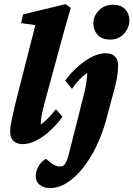

<svg xmlns="http://www.w3.org/2000/svg" viewBox="-20 -703 658 947"><path d="M92.8 7.8Q63.5 7.8 46.9 -7.3Q30.3 -22.5 30.3 -52.7Q30.3 -66.4 32.2 -81.1Q34.2 -95.7 40 -122.6Q45.9 -149.4 57.6 -199.2L154.3 -579.1L84 -588.9L93.8 -631.8L303.7 -682.6L329.1 -664.1Q309.6 -598.6 295.9 -548.8Q282.2 -499 272.5 -462.9L202.1 -204.1Q195.3 -175.8 189.9 -153.8Q184.6 -131.8 182.6 -115.2Q180.7 -98.6 180.7 -88.9Q198.2 -100.6 217.3 -120.1Q236.3 -139.6 255.9 -164.1L288.1 -127Q263.7 -92.8 230.5 -61.5Q197.3 -30.3 161.6 -11.2Q126 7.8 92.8 7.8ZM546.9 -273.4 502 -106.4Q484.4 -43 456.1 16.6Q427.7 76.2 391.1 123Q354.5 169.9 312.5 197.3Q270.5 224.6 225.6 224.6Q196.3 224.6 176.3 209Q156.2 193.4 156.2 165Q156.2 143.6 168.9 119.1Q181.6 94.7 207 80.1Q230.5 101.6 245.6 109.9Q260.7 118.2 275.4 118.2Q287.1 118.2 294.9 111.8Q302.7 105.5 309.6 88.4Q316.4 71.3 324.2 38.1L395.5 -244.1Q401.4 -266.6 405.8 -294.9Q410.2 -323.2 410.2 -342.8Q391.6 -331.1 373 -312Q354.5 -293 335 -264.6L301.8 -305.7Q326.2 -339.8 359.9 -370.6Q393.6 -401.4 430.2 -420.9Q466.8 -440.4 501 -440.4Q531.2 -440.4 546.9 -424.3Q562.5 -408.2 562.5 -381.8Q562.5 -368.2 561 -350.1Q559.6 -332 555.7 -312.5Q551.8 -293 546.9 -273.4ZM524.4 -507.8Q482.4 -507.8 461.4 -531.2Q440.4 -554.7 440.4 -587.9Q440.4 -611.3 452.6 -632.3Q464.8 -653.3 486.3 -666.5Q507.8 -679.7 535.2 -679.7Q577.1 -679.7 597.7 -657.2Q618.2 -634.8 618.2 -601.6Q618.2 -579.1 606.4 -557.1Q594.7 -535.2 573.7 -521.5Q552.7 -507.8 524.4 -507.8Z"/></svg>

Font: Crimson Pro ExtraBold
Style: Italic
Weight: 800
Italic angle: -12°
Designer: Jacques Le Bailly
Foundry: Baron von Fonthausen
Version: Version 1.003